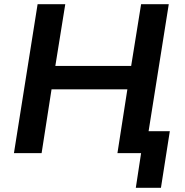

<svg xmlns="http://www.w3.org/2000/svg" viewBox="-20 -725 878 909"><path d="M623 164 648 0H542L558 -104H784L742 164ZM46 0 158 -705H289L242 -413H601L648 -705H779L667 0H536L583 -302H224L177 0Z"/></svg>

Font: Nunito Sans 10pt
Style: Bold Italic
Weight: 700
Italic angle: -9°
Designer: Vernon Adams
Foundry: Vernon Adams
Version: Version 3.101;gftools[0.9.27]